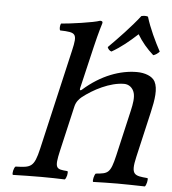

<svg xmlns="http://www.w3.org/2000/svg" viewBox="-53 -784 745 834"><g transform="rotate(5 320.0 -367.0)"><path d="M558.7 -733.9C549.9 -737.1 540.1 -736.3 529.9 -733.9C492.7 -685.6 438.2 -628.9 396.1 -586.9C399.3 -577.4 406.2 -571.2 413.8 -569.1C454.2 -592.2 488.5 -620.6 525 -654.2C544.5 -621.7 567.7 -594.3 596.1 -569.1C604.9 -571.1 616.7 -579.6 622.9 -586.9C600.2 -628.9 573.5 -684.6 558.7 -733.9ZM274.2 -316.9C279 -338 290.9 -350.3 300.9 -359C347.5 -396.3 420.2 -434 481.2 -434C501.6 -434 519.6 -420.9 525.9 -398C531.3 -378.2 527 -351 520.1 -321L474.2 -122C455.5 -41 445.2 -40 392.1 -35C385.7 -29 379.9 -4 383.5 2C419.1 1 456 0 490 0C522 0 566.8 1 609.5 2C615.9 -4 621.7 -29 618.1 -35C560.2 -40 542.7 -42 561.2 -122L607.3 -322C620 -377 627.5 -425.5 611.3 -456C599.6 -478 567.1 -490 532.1 -490C460.1 -490 377.4 -461 300.7 -393C296.5 -389.2 289.3 -386 292.5 -400L335.6 -583C350.9 -648 363.8 -688 363.8 -688C365.5 -695 362.1 -698 353.1 -698C325.8 -688 225.6 -674 184.9 -671C181.1 -663 179.4 -647 184 -641C254.5 -639 260.4 -634 243.1 -559L142.2 -122C123 -39 109.5 -37 42.3 -35C34.9 -29 29.1 -4 33.7 2C73.1 1 115 0 158 0C197 0 230.5 1 260.3 2C267.7 -4 273.5 -29 268.9 -35C219 -39 210.2 -40 229.2 -122Z"/></g></svg>

Font: Linux Libertine Mono O
Style: Mono Oblique
Weight: 400
Italic angle: -13°
Designer: Philipp H. Poll
Foundry: Philipp H. Poll
Version: Version 5.1.7